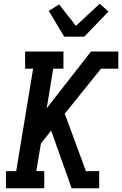

<svg xmlns="http://www.w3.org/2000/svg" viewBox="-20 -1012 656 1032"><path d="M365 0 255 -310 200 -241 175 -92H218V0H12V-92H67L158 -643H115V-735H321V-643H266L231 -430L469 -735H616V-643H523L328 -401L442 -92H513V0ZM325 -815 242 -954 298 -988 388 -873 516 -992 563 -950 433 -815Z"/></svg>

Font: Iosevka Etoile Semibold
Style: Italic
Weight: 600
Italic angle: -9°
Designer: Belleve Invis
Foundry: Belleve Invis
Version: Version 22.1.2; ttfautohint (v1.8.4)